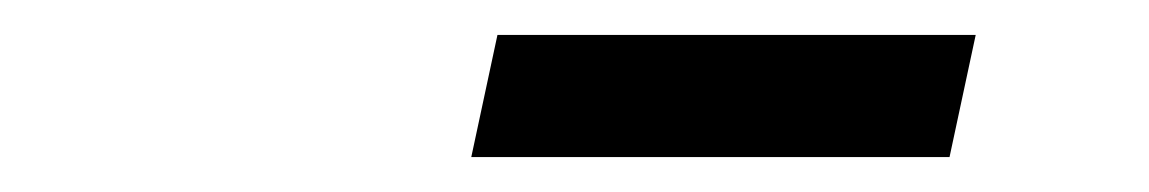

<svg xmlns="http://www.w3.org/2000/svg" viewBox="-20 -721 658 110"><path d="M265 -701H539L524 -631H250Z"/></svg>

Font: Fragment Mono
Style: Italic
Weight: 400
Italic angle: -12°
Designer: Wei Huang based on Nimbus Sans by URW Studio, based on Helvetica by Max Miedinger.
Foundry: Wei Huang
Version: Version 1.011; ttfautohint (v1.8.4.7-5d5b)